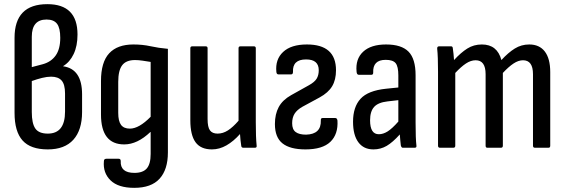

<svg xmlns="http://www.w3.org/2000/svg" viewBox="-20 -711 2722 924"><path d="M210 8Q127 8 88.5 -35Q50 -78 50 -168V-529Q50 -691 208 -691Q353 -691 353 -545Q353 -490 334.5 -451Q316 -412 284 -393V-392Q375 -379 375 -257V-172Q375 -85 333 -38.5Q291 8 210 8ZM133 -388 186 -402Q226 -413 248 -444Q270 -475 270 -529Q270 -576 254.5 -596.5Q239 -617 204 -617Q133 -617 133 -534ZM210 -68Q293 -68 293 -174V-261Q293 -305 276.5 -323.5Q260 -342 226 -342Q206 -342 182 -336Q158 -330 133 -321V-172Q133 -117 150 -92.5Q167 -68 210 -68Z M626 193Q549 193 512 157Q475 121 480 65Q480 58 483.5 55.5Q487 53 492 53H551Q561 53 561 64Q558 121 627 121Q668 121 686.5 99.5Q705 78 705 30V-18Q705 -34 705 -48Q705 -62 705 -75L704 -76Q641 -16 578 -16Q466 -16 466 -160V-321Q466 -412 505.5 -454.5Q545 -497 622 -497Q666 -497 704.5 -488.5Q743 -480 788 -476V23Q788 105 748 149Q708 193 626 193ZM605 -92Q649 -92 705 -149V-413Q687 -416 666.5 -419Q646 -422 630 -422Q587 -422 568 -397Q549 -372 549 -317V-168Q549 -128 562.5 -110Q576 -92 605 -92Z M1000 8Q946 8 921 -26.5Q896 -61 896 -132V-479Q896 -488 905 -488H970Q979 -488 979 -479V-138Q979 -99 990.5 -83.5Q1002 -68 1027 -68Q1053 -68 1077 -83.5Q1101 -99 1128 -130V-479Q1128 -488 1137 -488H1202Q1211 -488 1211 -479V-122Q1211 -85 1212 -58Q1213 -31 1215 -11Q1217 0 1207 0H1151Q1142 0 1141 -9Q1137 -35 1135 -66Q1104 -31 1070 -11.5Q1036 8 1000 8Z M1450 8Q1376 8 1339.5 -21Q1303 -50 1303 -114Q1303 -162 1321.5 -196Q1340 -230 1381 -253L1467 -301Q1494 -316 1504 -332.5Q1514 -349 1514 -373Q1514 -425 1453 -425Q1387 -425 1390 -365Q1390 -353 1381 -353H1320Q1311 -353 1310 -365Q1304 -425 1342.5 -461Q1381 -497 1457 -497Q1597 -497 1597 -373Q1597 -327 1578.5 -296Q1560 -265 1518 -242L1435 -197Q1409 -182 1397.5 -163.5Q1386 -145 1386 -118Q1386 -88 1403 -75.5Q1420 -63 1453 -63Q1526 -65 1524 -131Q1523 -143 1532 -143H1594Q1602 -143 1604 -131Q1608 -65 1570 -28.5Q1532 8 1450 8Z M1777 8Q1730 8 1704.5 -26.5Q1679 -61 1679 -125Q1679 -196 1715 -235.5Q1751 -275 1838 -284L1897 -290V-348Q1897 -391 1884 -407Q1871 -423 1836 -423Q1773 -423 1776 -361Q1776 -351 1767 -351H1707Q1697 -351 1696 -366Q1690 -427 1727.5 -462Q1765 -497 1838 -497Q1912 -497 1946 -462.5Q1980 -428 1980 -349V-121Q1980 -82 1981 -55Q1982 -28 1984 -11Q1986 0 1976 0H1918Q1912 0 1909 -11Q1908 -20 1906.5 -34.5Q1905 -49 1904 -64Q1870 -26 1841 -9Q1812 8 1777 8ZM1761 -132Q1761 -65 1803 -65Q1824 -65 1845.5 -78.5Q1867 -92 1897 -126V-229L1845 -223Q1800 -218 1780.5 -196.5Q1761 -175 1761 -132Z M2097 0Q2088 0 2088 -10V-366Q2088 -402 2087 -430Q2086 -458 2084 -476Q2083 -488 2093 -488H2151Q2158 -488 2159 -480Q2161 -466 2162.5 -452Q2164 -438 2165 -422Q2198 -458 2229 -477.5Q2260 -497 2299 -497Q2373 -497 2393 -422Q2426 -458 2457.5 -477.5Q2489 -497 2527 -497Q2576 -497 2602 -463Q2628 -429 2628 -364V-10Q2628 0 2620 0H2554Q2545 0 2545 -10V-354Q2545 -421 2497 -421Q2475 -421 2451.5 -405.5Q2428 -390 2400 -360V-10Q2400 0 2391 0H2325Q2317 0 2317 -10V-354Q2317 -421 2269 -421Q2246 -421 2222.5 -405.5Q2199 -390 2171 -360V-10Q2171 0 2162 0Z"/></svg>

Font: Sofia Sans Condensed Medium
Style: Regular
Weight: 500
Designer: Botio Nikoltchev, Ani Petrova
Foundry: lettersoup
Version: Version 4.101; ttfautohint (v1.8.4.7-5d5b)